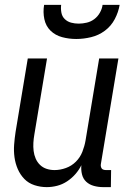

<svg xmlns="http://www.w3.org/2000/svg" viewBox="-20 -760 540 788"><path d="M172 8Q146 8 121.5 0Q97 -8 80 -25.5Q63 -43 53 -66Q43 -89 39.5 -114.5Q36 -140 38 -166.5Q40 -193 44 -219L94 -520H173L121 -208Q118 -191 117 -174Q116 -157 118 -140.5Q120 -124 126.5 -109Q133 -94 144.5 -83Q156 -72 171.5 -67Q187 -62 204 -62Q227 -62 250.5 -70.5Q274 -79 291.5 -96.5Q309 -114 318 -137Q327 -160 331 -183L387 -520H466L394 -87Q393 -82 394 -77Q395 -72 397.5 -68.5Q400 -65 405 -63.5Q410 -62 415 -62H436L435 8H403Q384 8 365.5 3Q347 -2 334 -14Q321 -26 316.5 -44.5Q312 -63 314 -82Q304 -62 289 -45Q274 -28 255 -15.5Q236 -3 214.5 2.5Q193 8 172 8ZM293 -600Q263 -600 235 -607.5Q207 -615 187.5 -634Q168 -653 162 -681.5Q156 -710 161 -740H231Q229 -724 232 -708Q235 -692 246 -681.5Q257 -671 272 -667Q287 -663 303 -663Q319 -663 336 -667Q353 -671 367 -681.5Q381 -692 390 -708Q399 -724 401 -740H471Q466 -710 451 -681.5Q436 -653 410.5 -634Q385 -615 354 -607.5Q323 -600 293 -600Z"/></svg>

Font: Iosevka
Style: Italic
Weight: 400
Italic angle: -9°
Monospace: yes
Designer: Belleve Invis
Foundry: Belleve Invis
Version: Version 32.5.0; ttfautohint (v1.8.4)